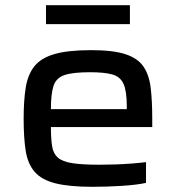

<svg xmlns="http://www.w3.org/2000/svg" viewBox="-20 -711 678 739"><path d="M336 8Q246 8 193 -5.5Q140 -19 113.5 -49.5Q87 -80 79 -130Q71 -180 71 -254Q71 -324 79 -374Q87 -424 112.5 -456Q138 -488 190 -503Q242 -518 331 -518Q415 -518 462.5 -502.5Q510 -487 532 -455Q554 -423 560 -373Q566 -323 566 -253V-222H176Q176 -177 180.5 -148.5Q185 -120 202.5 -104.5Q220 -89 258 -83Q296 -77 362 -77Q389 -77 421.5 -78Q454 -79 486 -81.5Q518 -84 542 -87V-7Q504 1 447 4.5Q390 8 336 8ZM176 -291H468V-302Q468 -360 455.5 -388Q443 -416 412 -424.5Q381 -433 327 -433Q260 -433 228 -422Q196 -411 186 -380.5Q176 -350 176 -291ZM157 -618V-691H480V-618Z"/></svg>

Font: Saira Expanded Medium
Style: Regular
Weight: 500
Width: 7
Designer: Hector Gatti with collaboration of the Omnibus-Type team
Foundry: Omnibus-Type
Version: Version 1.100; ttfautohint (v1.8.3)